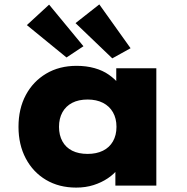

<svg xmlns="http://www.w3.org/2000/svg" viewBox="-20 -843 851 872"><path d="M326 9Q248 9 189 -26Q130 -61 97 -123.5Q64 -186 64 -267Q64 -349 97 -411Q130 -473 189.5 -508.5Q249 -544 328 -544Q372 -544 409.5 -533.5Q447 -523 474.5 -503.5Q502 -484 520.5 -461.5Q539 -439 548 -414L508 -412V-533H690V0H504V-138L543 -130Q536 -103 517.5 -78Q499 -53 470 -33.5Q441 -14 405 -2.5Q369 9 326 9ZM378 -144Q418 -144 447.5 -158.5Q477 -173 493 -201Q509 -229 509 -267Q509 -305 493 -333Q477 -361 447.5 -376Q418 -391 378 -391Q337 -391 308 -376Q279 -361 263.5 -333Q248 -305 248 -267Q248 -229 263.5 -201Q279 -173 308 -158.5Q337 -144 378 -144ZM490 -578 323 -738 431 -823 573 -624ZM282 -582 102 -729 203 -822 359 -633Z"/></svg>

Font: Lexend Exa ExtraBold
Style: Regular
Weight: 800
Designer: Bonnie Shaver-Troup, Thomas Jockin
Foundry: Lexend
Version: Version 1.007